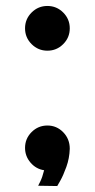

<svg xmlns="http://www.w3.org/2000/svg" viewBox="-20 -571 319 644"><path d="M214 -476Q214 -445 192 -423Q170 -401 139 -401Q108 -401 86 -423Q64 -445 64 -476Q64 -507 86 -529Q108 -551 139 -551Q170 -551 192 -529Q214 -507 214 -476ZM214 -72Q213 -40 202.5 -11Q192 18 182 35.5Q172 53 172 53L108 52Q108 52 115 38Q122 24 128 0Q101 -4 82.5 -25.5Q64 -47 64 -75Q64 -106 86 -128Q108 -150 139 -150Q170 -150 192 -127.5Q214 -105 214 -72Z"/></svg>

Font: Bruno Ace SC
Style: Regular
Weight: 400
Version: Version 1.100; ttfautohint (v1.8.4.7-5d5b);gftools[0.9.27]